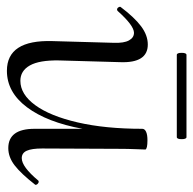

<svg xmlns="http://www.w3.org/2000/svg" viewBox="-32 -525 560 556"><g transform="rotate(90 248.0 -247.0)"><path d="M496 -79Q500 -79 503 -75.5Q506 -72 505 -69Q473 -28 449 -9.5Q425 9 399 9Q343 9 343 -67V-206Q324 -103 280.5 -45Q237 13 175 13Q85 13 89 -119L94 -297Q95 -326 87 -340.5Q79 -355 65 -355Q44 -355 2 -308Q0 -306 -2 -306Q-6 -306 -8.5 -309.5Q-11 -313 -10 -316Q20 -356 46 -375.5Q72 -395 99 -395Q153 -395 150 -315L145 -138Q144 -81 159.5 -53.5Q175 -26 204 -26Q243 -26 274.5 -69Q306 -112 324.5 -192Q343 -272 343 -379Q343 -386 351.5 -390Q360 -394 376 -394Q401 -394 403 -388Q403 -384 402 -360.5Q401 -337 401 -312L400 -89Q400 -59 406.5 -44.5Q413 -30 428 -30Q453 -30 493 -78Q494 -79 496 -79ZM123 -493Q123 -507 129 -507H367Q373 -507 373 -493Q373 -479 367 -479H129Q123 -479 123 -493Z"/></g></svg>

Font: Cormorant Upright
Style: Regular
Weight: 400
Designer: Christian Thalmann (Catharsis Fonts)
Foundry: Catharsis Fonts
Version: Version 3.302